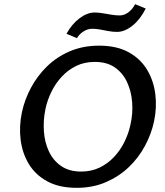

<svg xmlns="http://www.w3.org/2000/svg" viewBox="-20 -889 793 921"><path d="M348 12Q264 12 207 -19Q150 -50 118.5 -102Q87 -154 79 -218.5Q71 -283 85 -350Q98 -411 128.5 -468Q159 -525 205.5 -570.5Q252 -616 315 -643Q378 -670 455 -670Q540 -670 597 -638.5Q654 -607 685.5 -554.5Q717 -502 725 -437.5Q733 -373 719 -307Q706 -246 675 -188.5Q644 -131 597 -86.5Q550 -42 487.5 -15Q425 12 348 12ZM369 -66Q418 -66 457.5 -85Q497 -104 527 -136Q557 -168 577 -208.5Q597 -249 606 -292Q618 -345 614 -398Q610 -451 589.5 -495Q569 -539 531 -565.5Q493 -592 435 -592Q385 -592 346 -573Q307 -554 277 -522Q247 -490 227 -449.5Q207 -409 198 -366Q187 -313 190.5 -260Q194 -207 214.5 -163Q235 -119 273.5 -92.5Q312 -66 369 -66ZM349 -706 299 -727Q324 -773 361 -801Q398 -829 434 -829Q452 -829 472.5 -825.5Q493 -822 514.5 -818.5Q536 -815 554 -815Q576 -815 596 -830Q616 -845 628 -869L679 -848Q653 -796 615.5 -766Q578 -736 542 -736Q520 -736 499.5 -740Q479 -744 459.5 -747.5Q440 -751 422 -751Q401 -751 381 -738.5Q361 -726 349 -706Z"/></svg>

Font: Ysabeau SemiBold
Style: Italic
Weight: 600
Italic angle: -12°
Designer: Christian Thalmann (Catharsis Fonts)
Version: Version 2.002